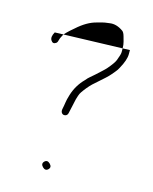

<svg xmlns="http://www.w3.org/2000/svg" viewBox="-100 -699 615 770"><g transform="rotate(15 208.0 -313.5)"><path d="M172.8 -24.2C164.6 -32.4 156.9 -32.9 149.7 -25.8C142.6 -18.6 143.1 -10.9 151.2 -2.7C159.4 5.4 167.2 5.8 174.5 -1.5C181.5 -8.5 180.9 -16.1 172.8 -24.2ZM56.5 -537.4C48.2 -523 46.8 -511.4 52.3 -502.8C57.8 -494.1 64.7 -492.7 73 -498.5C76.3 -500.8 78.6 -504.8 79.7 -510.5C80.8 -516.2 84.1 -524 89.6 -533.8C93.9 -541.7 107.1 -554.7 129 -573C156.2 -597.5 182.8 -613 209 -619.5C215.7 -621.2 222.1 -622.9 228.2 -624.8C234.3 -626.7 244.6 -628.4 259 -630C277.7 -633.1 296.7 -627.8 315.9 -614.1C320.5 -610.8 324.2 -603.9 327 -593.5C328.3 -588.5 330.2 -581.8 332.5 -573.5C334.8 -565.2 336 -556.3 336 -547V-530C336 -523.9 332.6 -512.1 325.8 -494.7C322.4 -485.9 313.1 -472.6 298 -455C294 -450.3 288.2 -444.5 280.5 -437.5C272.8 -430.5 265 -423.3 257 -416C249 -408.7 242.8 -403.3 238.5 -400C234.2 -396.7 229 -391.3 223 -384C202 -363 187.2 -338.2 178.5 -309.5C174.2 -295.2 171.7 -285 171 -279C170.3 -273 169.5 -267.8 168.5 -263.5C167.5 -259.2 166.5 -254 165.5 -248C164.5 -242 165.2 -237.2 167.5 -233.5C169.8 -229.8 173 -227.7 177 -227C181 -226.3 184.7 -227.2 188 -229.5C191.3 -231.8 193.3 -235 194 -239L207.5 -300C211.2 -312.7 214 -321 216 -325C218 -329 222 -335 228 -343C240.3 -359.4 252.4 -372.5 264.3 -382.3C271.8 -388.5 284.2 -399.6 301.5 -415.5C309.8 -423.2 316.2 -429.7 320.5 -435C324.8 -440.3 329.2 -445.5 333.5 -450.5C337.8 -455.5 341.7 -461.3 345 -468C359 -493.2 366 -513.9 366 -530V-547Z"/></g></svg>

Font: Proton
Style: ExBd
Weight: 500
Version: Version 1.017